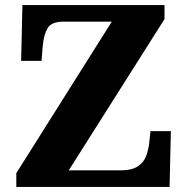

<svg xmlns="http://www.w3.org/2000/svg" viewBox="-20 -734 736 754"><path d="M44 0V-54L419 -649H230Q182 -649 167 -623.5Q152 -598 148 -554L143 -495H63L68 -714H626V-659L250 -65H452Q498 -65 521.5 -81Q545 -97 554 -121.5Q563 -146 566 -173L571 -219H651L646 0Z"/></svg>

Font: Noto Serif ExtraBold
Style: Regular
Weight: 800
Designer: Monotype Design Team
Foundry: Monotype Imaging Inc.
Version: Version 2.014